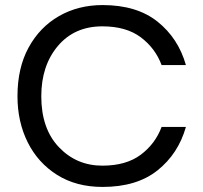

<svg xmlns="http://www.w3.org/2000/svg" viewBox="-20 -732 803 758"><path d="M385 6Q281 6 205.5 -41.5Q130 -89 89.5 -170Q49 -251 49 -352Q49 -464 93 -544.5Q137 -625 213 -668.5Q289 -712 385 -712Q520 -712 602 -646.5Q684 -581 714 -475H618Q593 -542 535.5 -585Q478 -628 384 -628Q274 -628 208.5 -550.5Q143 -473 143 -352Q143 -224 212.5 -151Q282 -78 384 -78Q478 -78 535.5 -121Q593 -164 618 -231H714Q684 -125 602 -59.5Q520 6 385 6Z"/></svg>

Font: Ulagadi Sans
Style: Regular
Weight: 400
Designer: Ninad Kale (Devanagari), Jonny Pinhorn (Latin)
Foundry: Indian Type Foundry
Version: Version 3.01;March 29, 2020;FontCreator 12.0.0.2522 64-bit; 